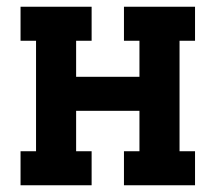

<svg xmlns="http://www.w3.org/2000/svg" viewBox="-20 -550 640 570"><path d="M41 0V-101H87V-429H41V-530H252V-429H206V-322H394V-429H348V-530H559V-429H513V-101H559V0H348V-101H394V-221H206V-101H252V0Z"/></svg>

Font: Iosevka Slab Extended
Style: Bold
Weight: 700
Width: 7
Monospace: yes
Designer: Belleve Invis
Foundry: Belleve Invis
Version: Version 11.1.0; ttfautohint (v1.8.3)